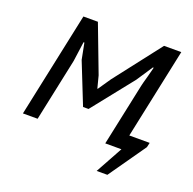

<svg xmlns="http://www.w3.org/2000/svg" viewBox="-114 -615 862 859"><g transform="rotate(20 317.0 -185.5)"><path d="M490 -297Q490 -298 494 -313.5Q498 -329 503 -346L515 -392H511L460 -315L304 -119H278L200 -315L185 -392H181L168 -298L105 0H35L141 -500H210L295 -276L310 -218H312L353 -278L525 -500H607L516 -70H613L608 -48L484 129H433L504 0H427Z"/></g></svg>

Font: PT Sans
Style: Italic
Weight: 400
Italic angle: -12°
Designer: A.Korolkova, O.Umpeleva, V.Yefimov
Foundry: ParaType Ltd
Version: Version 2.003W OFL